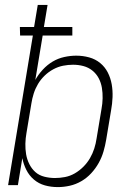

<svg xmlns="http://www.w3.org/2000/svg" viewBox="-20 -755 540 783"><path d="M216 8Q188 8 163 1Q138 -6 118.5 -22.5Q99 -39 87.5 -62Q76 -85 71 -110L53 0H13L114 -610H62L61 -645H119L134 -735H174L159 -645H275V-610H154L124 -429Q136 -451 154.5 -471Q173 -491 195 -504Q217 -517 242 -522.5Q267 -528 291 -528Q318 -528 343.5 -521Q369 -514 388.5 -498Q408 -482 419.5 -459.5Q431 -437 435.5 -411.5Q440 -386 439 -359Q438 -332 433 -305L413 -185Q409 -161 402 -137Q395 -113 382.5 -90.5Q370 -68 352 -48.5Q334 -29 311.5 -16Q289 -3 264.5 2.5Q240 8 216 8ZM204 -29Q224 -29 245 -33Q266 -37 285 -48Q304 -59 320 -75Q336 -91 347 -110Q358 -129 364.5 -149.5Q371 -170 374 -191L394 -311Q398 -332 398.5 -354Q399 -376 395.5 -397Q392 -418 382.5 -436Q373 -454 357 -467Q341 -480 320.5 -485.5Q300 -491 278 -491Q258 -491 237.5 -487Q217 -483 197.5 -472.5Q178 -462 162 -446.5Q146 -431 135 -412.5Q124 -394 117.5 -373.5Q111 -353 108 -333L88 -213Q84 -191 83.5 -169Q83 -147 86.5 -126Q90 -105 99.5 -86Q109 -67 124 -53.5Q139 -40 160.5 -34.5Q182 -29 204 -29Z"/></svg>

Font: Iosevka Extralight
Style: Italic
Weight: 200
Italic angle: -9°
Monospace: yes
Designer: Belleve Invis
Foundry: Belleve Invis
Version: Version 32.5.0; ttfautohint (v1.8.4)